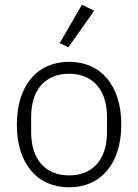

<svg xmlns="http://www.w3.org/2000/svg" viewBox="-20 -788 590 820"><path d="M382 -742 330 -768 235 -604 272 -586ZM275 12C410 12 498 -88 498 -256C498 -424 410 -524 275 -524C140 -524 52 -424 52 -256C52 -88 140 12 275 12ZM275 -39C176 -39 113 -105 113 -224V-288C113 -408 176 -473 275 -473C374 -473 437 -407 437 -288V-224C437 -104 374 -39 275 -39Z"/></svg>

Font: IBM Plex Arabic Light
Style: Regular
Weight: 300
Designer: Mike Abbink, Paul van der Laan, Pieter van Rosmalen, Wael Morcos, Khajak Apelian
Foundry: Bold Monday
Version: Version 1.0